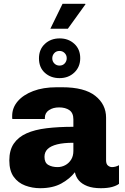

<svg xmlns="http://www.w3.org/2000/svg" viewBox="-20 -980 659 1010"><path d="M191 10Q150 10 112.5 -4Q75 -18 52 -50Q29 -82 29 -136Q29 -190 52.5 -224.5Q76 -259 119.5 -278.5Q163 -298 225.5 -305.5Q288 -313 366 -313V-352Q366 -386 345 -400.5Q324 -415 291 -415Q259 -415 237.5 -400.5Q216 -386 216 -360V-354H45Q44 -357 44 -361.5Q44 -366 44 -370Q44 -413 73 -447Q102 -481 154.5 -501Q207 -521 278 -521H307Q424 -521 481 -476Q538 -431 538 -361V-137Q538 -117 548 -109Q558 -101 569 -101Q578 -101 587.5 -103.5Q597 -106 606 -111V-13Q593 -3 569.5 3.5Q546 10 510 10Q468 10 439.5 -1Q411 -12 395 -30.5Q379 -49 374 -74Q348 -40 303 -15Q258 10 191 10ZM283 -101Q304 -101 323 -111Q342 -121 354 -140Q366 -159 366 -186V-229Q314 -229 280.5 -220.5Q247 -212 230.5 -196Q214 -180 214 -155Q214 -124 234 -112.5Q254 -101 283 -101ZM245 -829 309 -960H428L430 -958L337 -829ZM293 -569Q247 -569 216 -597Q185 -625 185 -673Q185 -720 216 -749Q247 -778 294 -778Q340 -778 371 -749.5Q402 -721 402 -674Q402 -628 371 -598.5Q340 -569 293 -569ZM293 -635Q310 -635 320.5 -646.5Q331 -658 331 -674Q331 -690 320 -701Q309 -712 293 -712Q276 -712 265.5 -700.5Q255 -689 255 -673Q255 -657 266 -646Q277 -635 293 -635Z"/></svg>

Font: Chivo Medium ExtraBold
Style: Regular
Weight: 800
Version: Version 2.002